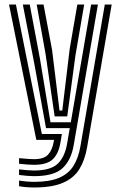

<svg xmlns="http://www.w3.org/2000/svg" viewBox="-20 -620 535 851"><path d="M131 211Q113.2 211 94.4 209.4Q75.5 207.8 64.5 205.2V180.2Q80.8 183 98.6 184.5Q116.5 186 131 186Q200.5 186 242.4 167.9Q284.2 149.8 306 114.5Q327.8 79.2 336.5 28L444.5 -600H475L366 33Q356.2 90 331.6 129.8Q307 169.5 259 190.2Q211 211 131 211ZM131 110.5Q119.2 110.5 103.8 109.4Q88.2 108.2 64.5 105.8V81Q90.8 83.2 105.2 84.4Q119.8 85.5 131 85.5Q175 85.5 193.5 65Q212 44.5 218.2 7.5L219.5 0H141L20 -600H50.5L165.5 -26H254.2L247.8 12.5Q239.5 61.5 213.8 86Q188 110.5 131 110.5ZM131 160.8Q118 160.8 100.5 159.4Q83 158 64.5 155.5V130.8Q85.5 133.2 102.1 134.5Q118.8 135.8 131 135.8Q204 135.8 235.6 105.8Q267.2 75.8 277.2 17.8L289.2 -52H184L132 -338L81.2 -600H111.8L157.2 -359L203.8 -78H293.8L383.8 -600H414L306.8 22.8Q295.2 90.5 257 125.6Q218.8 160.8 131 160.8ZM222.2 -104 182.2 -379.2 142.5 -600H173L210.8 -398.5L243.8 -130H256L289 -404L322.8 -600H353.2L314.2 -373.2L278 -104Z"/></svg>

Font: Big Shoulders Inline Text Thin Black
Style: Regular
Weight: 900
Version: Version 2.002